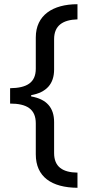

<svg xmlns="http://www.w3.org/2000/svg" viewBox="-20 -734 420 912"><path d="M348 158V86C277 85 237 58 237 -7V-154C237 -222 202 -263 128 -276V-282C201 -295 237 -336 237 -404V-548C237 -613 279 -640 348 -642V-714C231 -714 150 -662 150 -556V-408C150 -341 107 -316 28 -315V-242C107 -242 150 -216 150 -148V-1C150 106 225 157 348 158Z"/></svg>

Font: Noto Sans Syriac Western
Style: Regular
Weight: 400
Designer: Patrick Giasson and the Monotype Design Team
Foundry: Monotype Imaging Inc.
Version: Version 3.000